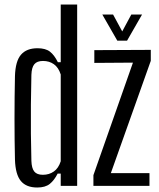

<svg xmlns="http://www.w3.org/2000/svg" viewBox="-20 -820 703 847"><path d="M144.3 7.2Q95.8 7.2 72 -21.5Q48.1 -50.2 46 -115.7Q45 -157.1 44.5 -202.8Q44 -248.5 44 -296Q44 -343.6 44.5 -391.3Q45 -439 46 -484.7Q48.1 -550.7 72.8 -578.9Q97.4 -607.2 145.5 -607.2Q181 -607.2 200.4 -592.1Q219.8 -577 235.2 -545.7H247.9V-800H320.4V0H247.9V-54.3H234.4Q219.4 -24.6 199.6 -8.7Q179.8 7.2 144.3 7.2ZM169.3 -48.9Q196.9 -48.9 217.5 -63.5Q238.1 -78 247.9 -108.6V-491.4Q238.1 -522.4 217.7 -536.7Q197.3 -551.1 169.7 -551.1Q143.5 -551.1 131.6 -536.8Q119.6 -522.5 118.5 -489.8Q116.8 -423.2 116.3 -357.9Q115.7 -292.5 116.3 -230.4Q116.8 -168.3 118.5 -110.2Q119.6 -77.9 131.2 -63.4Q142.7 -48.9 169.3 -48.9ZM392.1 0V-47.3L566.5 -543.7L396.1 -542.5V-598.8L645.2 -600V-551.7L469 -56.3H639.4V0ZM497.5 -640.6 431.4 -755.8H478.9L519.2 -681.4L559.2 -755.8H606.6L540.5 -640.6Z"/></svg>

Font: Big Shoulders Thin
Style: Regular
Weight: 100
Designer: Patric King
Foundry: XO Type Co
Version: Version 2.002